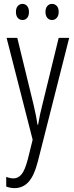

<svg xmlns="http://www.w3.org/2000/svg" viewBox="-20 -793 383 988"><path d="M14 -598H69L153 -253Q162 -214 166 -193Q170 -172 173 -151H176Q181 -180 186 -204Q191 -228 198 -254L282 -598H336L175 37Q156 111 127 143Q98 175 55 175Q44 175 33.5 173Q23 171 12 167V117Q32 125 49 125Q73 125 90.5 104.5Q108 84 123 27L148 -74ZM62 -732Q62 -751 71.5 -762Q81 -773 96 -773Q110 -773 119.5 -762Q129 -751 129 -732Q129 -711 119.5 -700.5Q110 -690 96 -690Q81 -690 71.5 -701Q62 -712 62 -732ZM214 -732Q214 -751 223.5 -762Q233 -773 248 -773Q262 -773 272 -762.5Q282 -752 282 -732Q282 -712 272 -701Q262 -690 248 -690Q233 -690 223.5 -701Q214 -712 214 -732Z"/></svg>

Font: Noto Sans Malayalam UI ExtraCondensed Light
Style: Regular
Weight: 300
Width: 2
Designer: Jelle Bosma - Monotype Design Team
Foundry: Monotype Imaging Inc.
Version: Version 2.104; ttfautohint (v1.8.4.7-5d5b)